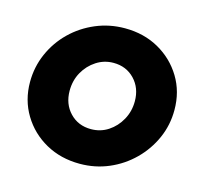

<svg xmlns="http://www.w3.org/2000/svg" viewBox="-85 -634 787 739"><g transform="rotate(15 308.5 -264.5)"><path d="M292 10Q216 10 156 -23.5Q96 -57 61 -115Q26 -173 26 -245Q26 -305 49.5 -358.5Q73 -412 114.5 -452.5Q156 -493 210.5 -516Q265 -539 326 -539Q402 -539 461.5 -505.5Q521 -472 556 -414.5Q591 -357 591 -284Q591 -224 567.5 -171Q544 -118 502.5 -77Q461 -36 407 -13Q353 10 292 10ZM299 -130Q337 -130 367.5 -150Q398 -170 416.5 -203.5Q435 -237 435 -277Q435 -330 402 -364.5Q369 -399 318 -399Q281 -399 250 -379Q219 -359 200.5 -326Q182 -293 182 -252Q182 -199 215 -164.5Q248 -130 299 -130Z"/></g></svg>

Font: Red Hat Display Black
Style: Italic
Weight: 900
Italic angle: -12°
Designer: Pentagram, MCKL
Foundry: Pentagram, MCKL
Version: Version 1.023; ttfautohint (v1.8.3)